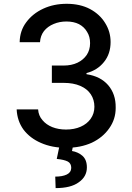

<svg xmlns="http://www.w3.org/2000/svg" viewBox="-20 -757 685 996"><path d="M323.2 9.8Q250 9.8 192.4 -15.6Q135.7 -40 101.6 -85Q69.3 -129.9 66.4 -189.5Q103.5 -189.5 177.7 -189.5Q179.7 -157.2 200.2 -133.8Q219.7 -110.4 251 -97.7Q283.2 -85 322.3 -85Q365.2 -85 398.4 -99.6Q431.6 -114.3 450.2 -140.6Q469.7 -168 469.7 -203.1Q469.7 -239.3 451.2 -267.6Q432.6 -295.9 396.5 -311.5Q360.4 -327.1 310.5 -327.1Q290 -327.1 249 -327.1Q249 -349.6 249 -417Q264.6 -417 310.5 -417Q350.6 -417 381.8 -431.6Q412.1 -446.3 429.7 -471.7Q447.3 -498 447.3 -533.2Q447.3 -567.4 431.6 -591.8Q417 -617.2 389.6 -631.8Q362.3 -645.5 324.2 -645.5Q289.1 -645.5 258.8 -632.8Q227.5 -620.1 208 -595.7Q189.5 -571.3 187.5 -538.1Q152.3 -538.1 82 -538.1Q83 -597.7 116.2 -641.6Q149.4 -686.5 204.1 -711.9Q258.8 -737.3 326.2 -737.3Q395.5 -737.3 447.3 -710Q498 -682.6 525.4 -637.7Q553.7 -592.8 553.7 -539.1Q553.7 -477.5 519.5 -435.5Q485.4 -392.6 428.7 -377.9Q428.7 -376 428.7 -372.1Q501 -361.3 541 -315.4Q581.1 -268.6 580.1 -199.2Q580.1 -197.3 580.1 -196.3Q580.1 -138.7 546.9 -91.8Q513.7 -43.9 456.1 -16.6Q397.5 9.8 323.2 9.8ZM289.1 -2.9Q306.6 -2.9 359.4 -2.9Q357.4 4.9 353.5 26.4Q383.8 31.2 407.2 50.8Q430.7 71.3 430.7 111.3Q430.7 159.2 388.7 188.5Q347.7 218.8 268.6 218.8Q267.6 199.2 266.6 159.2Q303.7 159.2 326.2 148.4Q348.6 137.7 349.6 114.3Q349.6 90.8 332 81.1Q313.5 71.3 274.4 67.4Q279.3 43.9 289.1 -2.9Z"/></svg>

Font: DeepSea
Style: Medium
Weight: 500
Designer: Stem
Version: Version 3.019;git-0a5106e0b